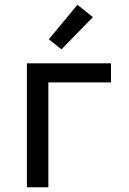

<svg xmlns="http://www.w3.org/2000/svg" viewBox="-20 -786 540 806"><path d="M93 0V-520H446V-440H183V0ZM238 -579 185 -621 305 -766 370 -714Z"/></svg>

Font: Iosevka Fixed Medium
Style: Regular
Weight: 500
Monospace: yes
Designer: Belleve Invis
Foundry: Belleve Invis
Version: Version 32.3.0